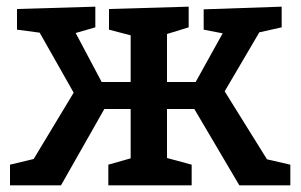

<svg xmlns="http://www.w3.org/2000/svg" viewBox="-20 -556 904 576"><path d="M10 0V-62L81 -79L201 -278L99 -458L31 -467V-529L266 -536V-474L207 -457L285 -310H372V-450L307 -467V-529L546 -536V-474L481 -454V-310H567L648 -456L591 -467V-528L825 -536V-474L758 -459L654 -282L781 -78L851 -62V0H698L563 -229H481V-82L555 -62V0H305V-62L372 -81V-229H293L163 0Z"/></svg>

Font: Bitter SemiBold
Style: Regular
Weight: 600
Designer: Sol Matas, and Bitter project Authors
Foundry: Sol Matas
Version: Version 2.001